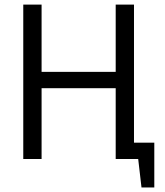

<svg xmlns="http://www.w3.org/2000/svg" viewBox="-20 -704 730 850"><path d="M492.2 0Q517.6 0 591.8 0Q595.7 31.2 606.4 126Q620.1 126 663.1 126Q663.1 76.2 663.1 -72.3Q640.6 -72.3 573.2 -72.3Q573.2 -224.6 573.2 -683.6Q552.7 -683.6 492.2 -683.6Q492.2 -609.4 492.2 -385.7Q410.2 -385.7 164.1 -385.7Q164.1 -460 164.1 -683.6Q143.6 -683.6 83 -683.6Q83 -512.7 83 0Q103.5 0 164.1 0Q164.1 -78.1 164.1 -313.5Q246.1 -313.5 492.2 -313.5Q492.2 -235.4 492.2 0Z"/></svg>

Font: Aptus Gothic JP
Style: Medium
Weight: 400
Designer: Fuminori Ogawa / Motoya
Version: Version 1